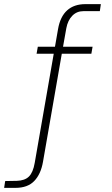

<svg xmlns="http://www.w3.org/2000/svg" viewBox="-130 -743 543 929"><path d="M318 -517 312 -483H169L78 40Q67.5 100 35.5 133Q3.5 166 -55 166H-110L-105 133L-49 132Q-10 131 10 111.2Q30 91.5 38 45L130 -483H47L53 -517H136L151 -603Q161.5 -663 195 -693Q228.5 -723 283 -723H358L353 -689H273Q241.5 -689 219.8 -666.8Q198 -644.5 191 -607L175 -517Z"/></svg>

Font: Public Sans Thin
Style: Regular
Weight: 100
Designer: The Public Sans project authors (U.S. Web Design System). Libre Franklin designed by Pablo Impallari and Rodrigo Fuenzal
Version: Version 1.008